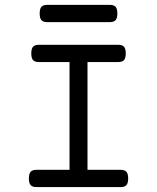

<svg xmlns="http://www.w3.org/2000/svg" viewBox="-20 -762 640 782"><path d="M141.6 -707Q141.6 -726.1 148.7 -734.1Q155.8 -742.2 172.4 -742.2H427.2Q443.8 -742.2 450.9 -734.1Q458 -726.1 458 -707Q458 -688 450.9 -679.9Q443.8 -671.9 427.2 -671.9H172.4Q155.8 -671.9 148.7 -679.9Q141.6 -688 141.6 -707ZM502 -35.2Q502 -16.1 494.9 -8.1Q487.8 0 471.2 0H128.4Q111.8 0 104.7 -8.1Q97.7 -16.1 97.7 -35.2Q97.7 -54.2 104.7 -62.3Q111.8 -70.3 128.4 -70.3H263.2V-509.3H138.2Q121.6 -509.3 114.5 -517.3Q107.4 -525.4 107.4 -544.4Q107.4 -563.5 114.5 -571.5Q121.6 -579.6 138.2 -579.6H461.4Q478 -579.6 485.1 -571.5Q492.2 -563.5 492.2 -544.4Q492.2 -525.4 485.1 -517.3Q478 -509.3 461.4 -509.3H336.4V-70.3H471.2Q487.8 -70.3 494.9 -62.3Q502 -54.2 502 -35.2Z"/></svg>

Font: Courier Prime Sans
Style: Regular
Weight: 400
Designer: Alan Dague-Greene
Foundry: Quote-Unquote Apps
Version: Version 3.020